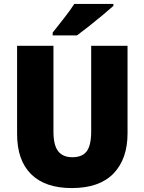

<svg xmlns="http://www.w3.org/2000/svg" viewBox="-20 -947 735 977"><path d="M629 -269Q629 -138 557.5 -64Q486 10 345 10Q210 10 138.5 -60.5Q67 -131 67 -265V-714H252V-277Q252 -208 276 -177.5Q300 -147 348 -147Q399 -147 421.5 -177.5Q444 -208 444 -278V-714H629ZM557 -917Q537 -899 503.5 -871Q470 -843 434 -814.5Q398 -786 372 -767H248V-781Q273 -813 305 -853.5Q337 -894 358 -927H557Z"/></svg>

Font: Noto Sans Myanmar UI SemiCondensed Black
Style: Regular
Weight: 900
Width: 4
Designer: Monotype Design Team
Foundry: Monotype Imaging Inc.
Version: Version 2.103; ttfautohint (v1.8.4.7-5d5b)